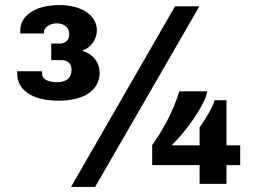

<svg xmlns="http://www.w3.org/2000/svg" viewBox="-20 -725 1040 757"><path d="M211 -328C322 -328 370 -376 373 -434C373 -478 349 -511 306 -524V-526C339 -538 362 -570 362 -606C362 -660 308 -705 214 -705C115 -705 60 -660 60 -606V-593H153V-598C153 -616 176 -633 204 -633C236 -633 253 -613 253 -591C253 -565 236 -553 214 -553H182V-488H223C245 -488 262 -476 262 -450C262 -422 247 -401 204 -401C164 -401 146 -416 146 -434V-444H48V-433C48 -376 99 -328 211 -328ZM260 12H355L766 -700H670ZM767 0H873V-74H927V-152H873V-330H826C818 -300 786 -249 767 -223V-152H657C710 -204 788 -308 797 -365H687C662 -282 617 -204 580 -153V-74H767Z"/></svg>

Font: Archivo Black
Style: Regular
Weight: 900
Designer: Hector Gatti
Foundry: Omnibus-Type
Version: Version 2.001